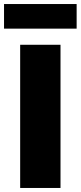

<svg xmlns="http://www.w3.org/2000/svg" viewBox="-40 -932 400 952"><path d="M60 0V-710H260V0ZM-20 -912H340V-790H-20Z"/></svg>

Font: Livvic Black
Style: Regular
Weight: 900
Designer: Jacques Le Bailly, Baron von Fonthausen
Version: Version 1.001; ttfautohint (v1.8.2)